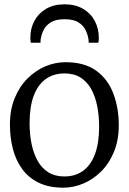

<svg xmlns="http://www.w3.org/2000/svg" viewBox="-20 -858 596 889"><path d="M26 -281Q26 -349.5 47.8 -403Q69.5 -456.5 106.5 -493.8Q143.5 -531 189.2 -550.5Q235 -570 283 -570Q372.5 -570 426.8 -529.8Q481 -489.5 505.5 -423Q530 -356.5 530 -278Q530 -210 508.2 -156.2Q486.5 -102.5 449.5 -65.2Q412.5 -28 366.8 -8.5Q321 11 273 11Q206 11 158.8 -12.2Q111.5 -35.5 82.2 -76Q53 -116.5 39.5 -169.2Q26 -222 26 -281ZM278 -41Q328.5 -41 364.5 -67Q400.5 -93 419.8 -144.5Q439 -196 439 -272Q439 -321.5 430.2 -366Q421.5 -410.5 402.8 -444.8Q384 -479 353.5 -498.5Q323 -518 279 -518Q228 -518 191.8 -492Q155.5 -466 136.2 -414.8Q117 -363.5 117 -287Q117 -237 126 -192.5Q135 -148 154 -113.8Q173 -79.5 203.8 -60.2Q234.5 -41 278 -41ZM279 -838Q329 -838 364.5 -817.2Q400 -796.5 418.8 -761.2Q437.5 -726 437.5 -683Q437.5 -678 437 -672Q436.5 -666 435.5 -660H390.5Q390.5 -663 390.5 -667.5Q390.5 -672 389.5 -677Q386.5 -697.5 376.2 -718.8Q366 -740 343 -754.5Q320 -769 279 -769Q238 -769 215 -754.5Q192 -740 181.8 -718.8Q171.5 -697.5 168.5 -677Q168 -672 167.8 -667.5Q167.5 -663 167.5 -660H122.5Q121.5 -666 121 -672Q120.5 -678 120.5 -683Q120.5 -726 139.2 -761.2Q158 -796.5 193.5 -817.2Q229 -838 279 -838Z"/></svg>

Font: Merriweather 7pt Light
Style: Regular
Weight: 300
Designer: Eben Sorkin
Foundry: Eben Sorkin
Version: Version 2.200;gftools[0.9.31]